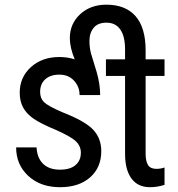

<svg xmlns="http://www.w3.org/2000/svg" viewBox="-20 -778 750 808"><path d="M506.3 -569.8V-528.3H425.8V-458.5H506.3V-130.4C506.3 -85.8 515.3 -51.3 533.2 -26.9C551.1 -2.4 577.1 9.8 611.3 9.8C631.5 9.8 651.9 6.5 672.4 0V-73.2C661.9 -69.3 650.6 -67.4 638.2 -67.4C621.3 -67.4 609.5 -72.8 602.8 -83.7C596.1 -94.6 592.8 -110.4 592.8 -130.9V-458.5H672.4V-528.3H592.8V-565.9C592.8 -630 578.6 -678.1 550.3 -710.2C522 -742.3 481.1 -758.3 427.7 -758.3C383.1 -758.3 346.4 -745 317.4 -718.3C288.4 -691.6 273.9 -657.9 273.9 -617.2C273.9 -591.1 280.8 -561.5 294.4 -528.3C274.3 -534.8 252.8 -538.1 230 -538.1C181.2 -538.1 141.1 -523.8 109.9 -495.4C78.6 -466.9 63 -431.2 63 -388.2C63 -364.4 67.5 -343.9 76.7 -326.7C85.8 -309.4 100.2 -293.7 119.9 -279.5C139.6 -265.4 172.4 -248.9 218.3 -230C259.6 -211.4 286.9 -195.6 300.3 -182.4C313.6 -169.2 320.3 -153.5 320.3 -135.3C320.3 -113.4 312.8 -96.1 297.9 -83.3C282.9 -70.4 261.1 -64 232.4 -64C202.1 -64 178.5 -72.1 161.6 -88.4C144.7 -104.7 135.4 -127.8 133.8 -157.7H47.9C47.9 -109.2 64.9 -69.2 99.1 -37.6C133.3 -6 177.7 9.8 232.4 9.8C285.8 9.8 328.1 -4.1 359.4 -31.7C390.6 -59.4 406.2 -96 406.2 -141.6C406.2 -177.7 394.9 -207.9 372.1 -232.2C349.3 -256.4 305.7 -281.1 241.2 -306.2C200.8 -323.7 175.4 -337.9 164.8 -348.6C154.2 -359.4 148.9 -373.5 148.9 -391.1C148.9 -413.9 156.2 -431.7 170.7 -444.6C185.1 -457.4 204.9 -463.9 230 -463.9C255.4 -463.9 275.9 -455.4 291.5 -438.5C307.1 -421.5 314.9 -401.4 314.9 -377.9H401.4V-384.8C400.7 -412.8 396 -442.4 387.2 -473.6L363.8 -550.3C358.9 -567.5 356.4 -585.9 356.4 -605.5C356.4 -628.3 362.4 -646.8 374.3 -661.1C386.1 -675.5 404.1 -682.6 428.2 -682.6C453.3 -682.6 472.6 -673.1 486.1 -654.1C499.6 -635 506.3 -606.9 506.3 -569.8Z"/></svg>

Font: Roboto Condensed
Style: Regular
Weight: 400
Designer: Google
Version: Version 2.134; 2016